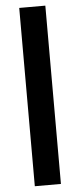

<svg xmlns="http://www.w3.org/2000/svg" viewBox="-60 -730 395 948"><g transform="rotate(-5 138.0 -256.0)"><path d="M202.6 -698.2V185.5H73.2V-698.2Z"/></g></svg>

Font: Voltera
Style: Bold
Weight: 700
Designer: Bernd Montag
Version: Version 1.301